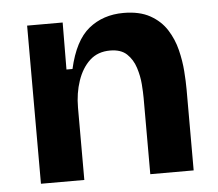

<svg xmlns="http://www.w3.org/2000/svg" viewBox="-44 -587 721 635"><g transform="rotate(-5 316.5 -269.5)"><path d="M67 0V-525H185L184 -369H204Q225 -462 272.5 -500.5Q320 -539 388 -539Q441 -539 476 -519.5Q511 -500 531 -468.5Q551 -437 560 -400.5Q569 -364 571.5 -329.5Q574 -295 574 -269V0H430V-253Q430 -271 428 -298.5Q426 -326 417 -354Q408 -382 388.5 -400.5Q369 -419 333 -419Q292 -419 265.5 -394.5Q239 -370 225 -329Q211 -288 211 -240V0Z"/></g></svg>

Font: Bricolage Grotesque 10pt Bricolage Grotesque 10pt Regular
Style: Bold
Weight: 700
Designer: Mathieu Triay
Foundry: Atelier Triay
Version: Version 1.000; ttfautohint (v1.8.4.7-5d5b);gftools[0.9.32]